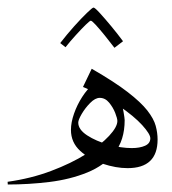

<svg xmlns="http://www.w3.org/2000/svg" viewBox="-58 -491 462 515"><path d="M188 -306.6Q249 -271.5 284.4 -244.1Q319.8 -216.8 337.2 -194.6Q354.5 -172.4 359.6 -153.6Q364.7 -134.8 364.7 -116.7Q364.7 -40 284.2 -40Q252.9 -40 217.5 -51.8Q182.1 -63.5 157.2 -86.2Q132.3 -108.9 132.3 -142.6Q132.3 -162.6 140.6 -186.3Q148.9 -210 162.6 -231.2Q176.3 -252.4 192.4 -266.1Q208.5 -279.8 223.6 -279.8Q237.8 -279.8 247.8 -264.6Q257.8 -249.5 264.2 -228.8Q270.5 -208 273.4 -190.7Q276.4 -173.3 276.4 -168.9Q276.4 -114.7 249 -80.8Q221.7 -46.9 176 -28.3Q130.4 -9.8 74.7 -2.9Q19 3.9 -37.1 3.9L-37.6 -3.4Q25.4 -12.2 79.1 -32.5Q132.8 -52.7 172.6 -77.6Q212.4 -102.5 234.6 -126.5Q256.8 -150.4 256.8 -166.5Q256.8 -173.3 251 -188.2Q245.1 -203.1 234.6 -215.8Q224.1 -228.5 209.5 -228.5Q197.3 -228.5 183.8 -214.8Q170.4 -201.2 161.1 -185.3Q151.9 -169.4 151.9 -162.1Q151.9 -143.6 175.8 -127.9Q199.7 -112.3 233.4 -103Q267.1 -93.8 295.4 -93.8Q316.9 -93.8 331.1 -100.1Q345.2 -106.4 345.2 -120.1Q345.2 -131.3 323.5 -155.3Q301.8 -179.2 261.2 -207Q220.7 -234.9 164.6 -257.8ZM272 -380.4 249 -362.8Q236.8 -378.9 223.1 -395.8Q209.5 -412.6 199 -424.1Q188.5 -435.5 185.5 -435.5Q183.1 -435.5 171.6 -424.3Q160.2 -413.1 145.3 -396.7Q130.4 -380.4 117.7 -364.3L103.5 -375.5Q121.6 -398.9 141.1 -420.7Q160.6 -442.4 175.3 -456.5Q189.9 -470.7 192.9 -470.7Q196.3 -470.7 210 -455.8Q223.6 -440.9 241 -419.9Q258.3 -398.9 272 -380.4Z"/></svg>

Font: Lateef ExtraLight
Style: Regular
Weight: 200
Designer: SIL International
Foundry: SIL International
Version: Version 4.200